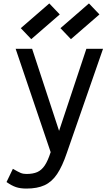

<svg xmlns="http://www.w3.org/2000/svg" viewBox="-20 -902 640 1118"><path d="M134 196Q98 196 73 187.5Q48 179 18 158L55 81Q86 99 100.5 105Q115 111 134 111Q172 111 197 100Q222 89 240.5 61.5Q259 34 275 -16L71 -618H167L324 -140L483 -618H580L369 -11Q343 66 312.5 111.5Q282 157 239.5 176.5Q197 196 134 196ZM393 -674 332 -738 498 -882 559 -818ZM162 -674 101 -738 267 -882 328 -818Z"/></svg>

Font: Victor Mono SemiBold
Style: Regular
Weight: 600
Monospace: yes
Designer: Rune Bjørnerås
Version: Version 1.561;gftools[0.9.30]